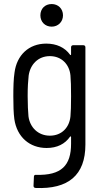

<svg xmlns="http://www.w3.org/2000/svg" viewBox="-20 -730 510 951"><path d="M236 -598C268 -598 292 -622 292 -654C292 -687 268 -710 236 -710C203 -710 180 -687 180 -654C180 -622 203 -598 236 -598ZM332 -496V-460C332 -457 330 -456 327 -459C301 -495 260 -514 209 -514C122 -514 63 -456 52 -371C47 -340 46 -296 46 -253C46 -211 47 -169 51 -140C64 -51 127 3 211 3C263 3 302 -17 327 -53C330 -56 332 -54 332 -51V-18C332 89 285 140 158 136C152 135 148 139 148 145L146 190C146 197 149 200 156 201C318 208 403 138 403 -14V-496C403 -502 399 -506 393 -506H342C336 -506 332 -502 332 -496ZM329 -154C324 -100 287 -58 227 -58C169 -58 128 -99 121 -154C119 -179 117 -209 117 -254C117 -298 119 -329 122 -356C130 -411 169 -452 227 -452C285 -452 324 -411 329 -356C331 -328 332 -305 332 -254C332 -202 331 -180 329 -154Z"/></svg>

Font: Barlow Semi Condensed
Style: Regular
Weight: 400
Width: 4
Designer: Jeremy Tribby
Foundry: Tribby Type
Version: Version 1.422;hotconv 1.0.109;makeotfexe 2.5.65596